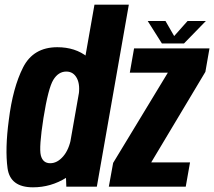

<svg xmlns="http://www.w3.org/2000/svg" viewBox="-20 -805 923 828"><path d="M266 0H397.6L535.6 -785H387.4L263.1 -78.6ZM122.2 2.8Q199.6 2.8 266.1 -38.8Q332.7 -80.3 345.4 -150.1L287.2 -212Q278 -160.3 252.5 -130.7Q227 -101.1 196.6 -101.1Q164.5 -101.1 156 -135.2Q147.6 -169.2 167.4 -296Q188.1 -425.5 210.1 -460.9Q232 -496.4 266 -496.4Q296.7 -496.4 311.8 -467.3Q326.9 -438.2 318.2 -387.6L397 -447.4Q409.8 -517.3 357.3 -559.3Q304.8 -601.4 227.2 -601.4Q123.6 -601.4 79.4 -514Q35.1 -426.5 18 -287.6Q1.3 -162.6 12.5 -79.9Q23.7 2.8 122.2 2.8ZM449.3 0H781L799.5 -104.6H632.3L633.3 -106.7L865.7 -495.1L883.4 -596.4H558.2L539.8 -491.7H704.2L703.7 -491.4L467.9 -102.4ZM678.2 -617.5H773.4L867.6 -714.3H788.7L731.1 -649.5L693.7 -714.3H617.1Z"/></svg>

Font: Anybody Thin Condensed
Style: Italic
Weight: 100
Width: 3
Italic angle: -10°
Version: Version 1.113;gftools[0.9.25]